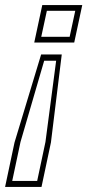

<svg xmlns="http://www.w3.org/2000/svg" viewBox="-29 -720 343 754"><path d="M132.5 -506H213.5L171 -160.5L134 14H-9L28 -160.5ZM144.5 -481.5 51.5 -162.5 19 -9.5H117L149.5 -162.5L191.5 -481.5ZM137 -700H294L262.5 -553H105.5ZM155 -677.5 133 -575.5H244.5L266.5 -677.5Z"/></svg>

Font: Tourney Thin ExtraLight
Style: Italic
Weight: 250
Italic angle: -12°
Version: Version 1.015